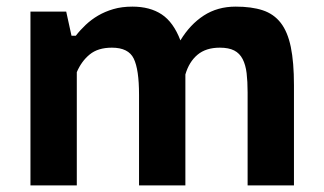

<svg xmlns="http://www.w3.org/2000/svg" viewBox="-20 -560 980 580"><path d="M400 0V-274Q400 -350 384 -383Q368 -416 318 -416Q276 -416 251 -395.5Q226 -375 212 -342V0H72V-525H180L196 -452H209Q222 -469 239 -485Q256 -501 276.5 -513Q297 -525 322.5 -532.5Q348 -540 380 -540Q433 -540 468.5 -516.5Q504 -493 525 -438Q554 -486 595.5 -513Q637 -540 692 -540Q740 -540 773.5 -529Q807 -518 828 -491Q849 -464 858.5 -418Q868 -372 868 -303V0H728V-281Q728 -314 725 -339Q722 -364 713 -381.5Q704 -399 687.5 -407.5Q671 -416 644 -416Q602 -416 576.5 -394.5Q551 -373 540 -335V0Z"/></svg>

Font: PT Sans Caption
Style: Bold
Weight: 700
Designer: A.Korolkova, O.Umpeleva, V.Yefimov
Foundry: ParaType Ltd
Version: Version 2.003W OFL